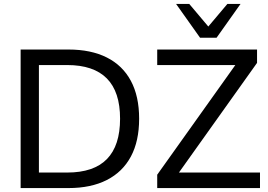

<svg xmlns="http://www.w3.org/2000/svg" viewBox="-20 -957 1365 977"><path d="M85 0V-705H328Q443 -705 523.5 -664.5Q604 -624 646 -545.5Q688 -467 688 -353Q688 -239 646 -160.5Q604 -82 523.5 -41Q443 0 328 0ZM178 -79H322Q457 -79 524 -147.5Q591 -216 591 -353Q591 -490 523.5 -558Q456 -626 322 -626H178ZM780 0V-68L1201 -659V-626H780V-705H1288V-637L867 -46V-79H1303V0ZM998 -765 876 -937H943L1040 -822L1137 -937H1204L1082 -765Z"/></svg>

Font: Nunito Sans 12pt ExtraLight 12pt Medium
Style: Regular
Weight: 500
Version: Version 3.101;gftools[0.9.27]